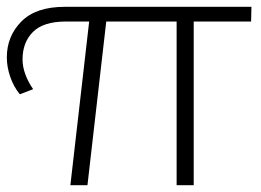

<svg xmlns="http://www.w3.org/2000/svg" viewBox="-23 -542 763 562"><path d="M35 -266Q17 -288 7 -317Q-3 -346 -3 -374Q-3 -436 39.5 -479Q82 -522 166 -522H713L712 -479H544V0H494V-479H288L233 0H183L238 -479H170Q104 -479 73.5 -448.5Q43 -418 43 -368Q43 -346 51.5 -323.5Q60 -301 74 -281Z"/></svg>

Font: Montserrat Light
Style: Regular
Weight: 300
Designer: Julieta Ulanovsky
Foundry: Julieta Ulanovsky
Version: Version 9.000; ttfautohint (v1.8.4.7-5d5b)